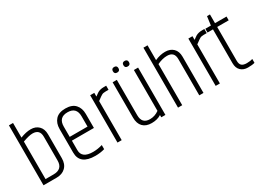

<svg xmlns="http://www.w3.org/2000/svg" viewBox="-32 -1343 2668 1978"><g transform="rotate(-30 1301.5 -354.0)"><path d="M328 -432Q328 -519 243 -519Q201 -519 125 -491V-45H220Q328 -45 328 -148ZM75 -713H124V-539Q192 -566 249 -566Q306 -566 342 -530.5Q378 -495 378 -432V-148Q378 -78 338 -39Q298 0 231 0H75Z M508 -139V-419Q508 -488 546.5 -530.5Q585 -573 664 -573Q743 -573 781.5 -530.5Q820 -488 820 -419V-252H558V-139Q558 -42 691 -42Q745 -42 802 -59V-10Q751 5 691 5Q508 5 508 -139ZM558 -297H770V-419Q770 -528 664 -528Q558 -528 558 -419Z M1120 -566H1147V-517H1111Q1081 -517 1066 -507.5Q1051 -498 1046 -495Q1041 -492 1027 -481Q1013 -470 1005 -465V0H955V-563H1004V-519Q1020 -530 1028 -536.5Q1036 -543 1045.5 -548.5Q1055 -554 1061 -556Q1067 -558 1077 -561Q1094 -566 1120 -566Z M1475 -563H1525V0H1476V-27Q1430 3 1362.5 3Q1295 3 1258.5 -34.5Q1222 -72 1222 -142V-563H1272V-142Q1272 -41 1367 -41Q1396 -41 1423 -50Q1450 -59 1475 -77ZM1439 -626Q1406 -626 1406 -659Q1406 -692 1439 -692Q1472 -692 1472 -659Q1472 -626 1439 -626ZM1314 -626Q1281 -626 1281 -659Q1281 -692 1314 -692Q1347 -692 1347 -659Q1347 -626 1314 -626Z M1675 -713H1724V-537Q1786 -565 1846 -565Q1906 -565 1942 -530Q1978 -495 1978 -432V0H1928V-432Q1928 -519 1843 -519Q1787 -519 1725 -489V0H1675Z M2288 -566H2315V-517H2279Q2249 -517 2234 -507.5Q2219 -498 2214 -495Q2209 -492 2195 -481Q2181 -470 2173 -465V0H2123V-563H2172V-519Q2188 -530 2196 -536.5Q2204 -543 2213.5 -548.5Q2223 -554 2229 -556Q2235 -558 2245 -561Q2262 -566 2288 -566Z M2440 -667V-563H2577V-518H2440V-116Q2440 -76 2459 -59Q2478 -42 2519 -42Q2560 -42 2588 -52V-6Q2558 3 2506.5 3Q2455 3 2422.5 -27.5Q2390 -58 2390 -116V-518H2325V-563H2391L2405 -667Z"/></g></svg>

Font: Khand Light
Style: Regular
Weight: 300
Designer: Devanagari: Sanchit Sawaria, Jyotish Sonowal; Latin: Satya Rajpurohit
Foundry: Indian Type Foundry
Version: Version 1.101;PS 1.0;hotconv 1.0.78;makeotf.lib2.5.61930; tt